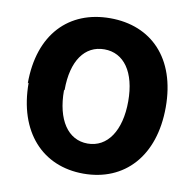

<svg xmlns="http://www.w3.org/2000/svg" viewBox="-90 -872 1044 1031"><g transform="rotate(10 432.0 -356.5)"><path d="M57 -363C57 -94 208 67 431 67C654 67 805 -93 805 -361C805 -628 653 -780 429 -780C205 -780 53 -628 53 -359ZM254 -359C254 -517 320 -610 427 -610C534 -610 601 -516 601 -357C601 -197 533 -96 425 -96C317 -96 251 -196 251 -355Z"/></g></svg>

Font: GenEiGothic-pro-Heavy
Style: Bold
Weight: 900
Designer: Ryoko NISHIZUKA (kana & ideographs); Paul D. Hunt (Latin, Greek & Cyrillic); Wenlong ZHANG (bopomofo); Sandoll Communica
Foundry: Adobe Systems Incorporated; o_tamon
Version: Version 1.000.140830